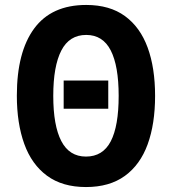

<svg xmlns="http://www.w3.org/2000/svg" viewBox="-20 -745 694 775"><path d="M606 -358Q606 -245 576 -162.5Q546 -80 484 -35Q422 10 327 10Q232 10 170 -35.5Q108 -81 78 -164Q48 -247 48 -359Q48 -535 118 -630Q188 -725 328 -725Q423 -725 484.5 -680Q546 -635 576 -553Q606 -471 606 -358ZM195 -358Q195 -238 227.5 -175.5Q260 -113 327 -113Q395 -113 427 -174.5Q459 -236 459 -358Q459 -479 427 -541.5Q395 -604 328 -604Q260 -604 227.5 -541Q195 -478 195 -358ZM237 -306V-420H417V-306Z"/></svg>

Font: Noto Sans Condensed
Style: Bold
Weight: 700
Width: 3
Designer: Monotype Design Team
Foundry: Monotype Imaging Inc.
Version: Version 2.013; ttfautohint (v1.8.4.7-5d5b)